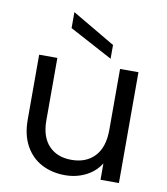

<svg xmlns="http://www.w3.org/2000/svg" viewBox="-87 -855 814 935"><g transform="rotate(10 320.0 -387.0)"><path d="M563 -548V0H472V-81Q446 -39 399.5 -15.5Q353 8 297 8Q233 8 182 -18.5Q131 -45 101.5 -98Q72 -151 72 -227V-548H162V-239Q162 -158 203 -114.5Q244 -71 315 -71Q388 -71 430 -116Q472 -161 472 -247V-548ZM418 -657V-589L205 -703V-782Z"/></g></svg>

Font: A Bank Premium Regular
Style: Regular
Weight: 400
Designer: Ninad Kale (Devanagari), Jonny Pinhorn (Latin), Htun Naung (Myanmar)
Foundry: Indian Type Foundry
Version: 4.004